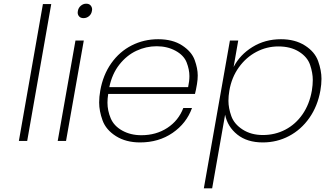

<svg xmlns="http://www.w3.org/2000/svg" viewBox="-20 -762 1758 1038"><path d="M257 -740 127 0H82L212 -740Z M432 -664Q416 -664 408 -673Q400 -682 400 -694Q400 -699 401 -703Q404 -720 417 -731Q430 -742 446 -742Q462 -742 470 -732.5Q478 -723 478 -711Q478 -707 477 -703Q474 -685 461 -674.5Q448 -664 432 -664ZM433 -543 337 0H292L388 -543Z M1045 -308Q1039 -272 1034 -254H565Q561 -229 561 -207Q561 -164 578.5 -122.5Q596 -81 641 -56Q686 -31 744 -31Q824 -31 884.5 -70.5Q945 -110 971 -178H1018Q988 -95 913 -43.5Q838 8 737 8Q661 8 607 -26Q553 -60 534.5 -111Q516 -162 516 -208Q516 -238 522 -272Q537 -357 581.5 -420Q626 -483 692 -516.5Q758 -550 835 -550Q913 -550 964.5 -516.5Q1016 -483 1032.5 -437.5Q1049 -392 1049 -354Q1049 -332 1045 -308ZM997 -291Q1004 -323 1004 -351Q1004 -386 989 -424.5Q974 -463 929 -487.5Q884 -512 827 -512Q770 -512 717.5 -487.5Q665 -463 625.5 -413Q586 -363 571 -291Z M1243 -400Q1277 -466 1345 -508Q1413 -550 1499 -550Q1575 -550 1628.5 -516Q1682 -482 1700 -431.5Q1718 -381 1718 -336Q1718 -306 1712 -272Q1697 -188 1652.5 -124.5Q1608 -61 1542.5 -26.5Q1477 8 1401 8Q1316 8 1263 -34.5Q1210 -77 1197 -142L1127 256H1082L1223 -543H1268ZM1666 -272Q1671 -303 1671 -330Q1671 -368 1656.5 -411Q1642 -454 1596.5 -482.5Q1551 -511 1485 -511Q1422 -511 1366 -481.5Q1310 -452 1271 -397.5Q1232 -343 1220 -272Q1215 -243 1215 -217Q1215 -178 1230.5 -134.5Q1246 -91 1292 -61.5Q1338 -32 1401 -32Q1467 -32 1522.5 -61Q1578 -90 1615.5 -144Q1653 -198 1666 -272Z"/></svg>

Font: Fz Poppins ExtLt
Style: Italic
Weight: 200
Italic angle: -10°
Designer: Ninad Kale (Devanagari), Jonny Pinhorn (Latin)
Foundry: Indian Type Foundry
Version: Vit hóa bi Vntype.Com & FontZin.Com